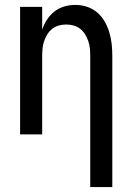

<svg xmlns="http://www.w3.org/2000/svg" viewBox="-20 -548 540 783"><path d="M348 215V-320Q348 -335 346.5 -350.5Q345 -366 340 -380.5Q335 -395 327 -408Q319 -421 307 -430.5Q295 -440 280 -444Q265 -448 250 -448Q235 -448 220 -444Q205 -440 193 -430.5Q181 -421 173 -408Q165 -395 160 -380.5Q155 -366 153.5 -350.5Q152 -335 152 -320V0H62V-520H152V-427Q159 -448 171.5 -467.5Q184 -487 202 -501Q220 -515 242 -521.5Q264 -528 287 -528Q311 -528 334.5 -520.5Q358 -513 376.5 -497Q395 -481 407 -460Q419 -439 426 -415.5Q433 -392 435.5 -368Q438 -344 438 -320V215Z"/></svg>

Font: Iosevka Fixed Medium
Style: Regular
Weight: 500
Monospace: yes
Designer: Belleve Invis
Foundry: Belleve Invis
Version: Version 32.3.0